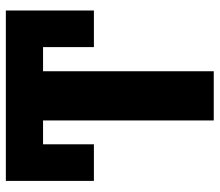

<svg xmlns="http://www.w3.org/2000/svg" viewBox="-66 -666 733 640"><g transform="rotate(-90 300.0 -346.5)"><path d="M218 0V-569H16.5V-693H584.5V-569H382V0ZM16.5 -399.5V-630H138.5V-399.5ZM462.5 -399.5V-624.5H584.5V-399.5Z"/></g></svg>

Font: Fira Code Light
Style: Bold
Weight: 700
Monospace: yes
Version: Version 5.002